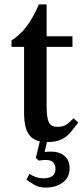

<svg xmlns="http://www.w3.org/2000/svg" viewBox="-20 -632 376 869"><path d="M313 -97 334 -77Q314 -50 296.5 -30Q279 -10 255 0.5Q231 11 192 11Q139 11 114 -19Q89 -49 89 -122V-420H32V-449Q69 -472 98.5 -510Q128 -548 156 -612H191V-468H308V-420H191V-153Q191 -99 201 -78.5Q211 -58 240 -58Q266 -58 280.5 -68Q295 -78 313 -97ZM186 217Q158 217 137.5 205.5Q117 194 100 181L113 155Q127 164 143 169.5Q159 175 177 175Q201 175 216 165.5Q231 156 231 132Q231 115 221 103.5Q211 92 188 92Q176 92 166 93.5Q156 95 156 95L142 83L163 -4H196L182 56Q182 56 190 55Q198 54 209 54Q248 54 271.5 73.5Q295 93 295 129Q295 171 264.5 194Q234 217 186 217Z"/></svg>

Font: STIX Two Text Medium
Style: Regular
Weight: 500
Designer: Ross Mills, John Hudson & Paul Hanslow, Tiro Typeworks Ltd; with prior portions MicroPress Inc., and Coen Hoffman.
Foundry: Tiro Typeworks Ltd
Version: Version 2.13 b171